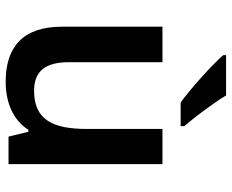

<svg xmlns="http://www.w3.org/2000/svg" viewBox="-90 -716 816 676"><g transform="rotate(90 318.0 -378.0)"><path d="M316 -766H174V-756C206 -719 292 -641 341 -606H424V-619C392 -656 343 -721 316 -766ZM558 -542H434V-276C434 -156 402 -90 299 -90C230 -90 199 -131 199 -212V-542H74V-188C74 -50 146 10 268 10C337 10 402 -14 437 -70H444L461 0H558Z"/></g></svg>

Font: Noto Sans Syriac SemiBold
Style: Regular
Weight: 600
Designer: Patrick Giasson and the Monotype Design Team
Foundry: Monotype Imaging Inc.
Version: Version 3.000